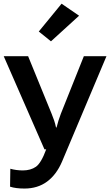

<svg xmlns="http://www.w3.org/2000/svg" viewBox="-20 -829 608 1061"><path d="M35.6 202.6Q52.2 208 71.8 210.4Q91.3 212.9 115.2 212.9Q188 212.9 240 174.6Q292 136.2 322.8 64L568.4 -518.6H443.4L316.4 -200.7Q309.1 -181.6 303.2 -162.8Q297.4 -144 292.5 -124.5H289.6Q285.6 -144 279.3 -163.1Q272.9 -182.1 265.1 -200.7L135.3 -518.6H0.5L225.6 -3.9H235.4Q207.5 72.3 178.5 92.5Q149.4 112.8 106 112.8Q89.4 112.8 70.6 110.4Q51.8 107.9 37.1 103.5ZM194.3 -654.8 261.7 -600.6 417 -742.2 320.3 -808.6Z"/></svg>

Font: Roboto Flex
Style: wght 600 wdth 140 opsz 13.0 GRAD 0.00 slnt 0.00 XTRA 468 XOPQ 96 YOPQ 79 YTLC 514 YTUC 712 YTAS 750 YTDE -203.00 YTFI 738
Weight: 600
Width: 8
Designer: Berlow after Robertson
Foundry: Google
Version: Version 3.100